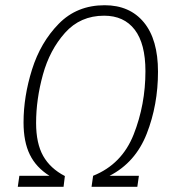

<svg xmlns="http://www.w3.org/2000/svg" viewBox="-20 -714 673 734"><path d="M584 -440Q584 -313 541 -203Q498 -93 399 -42H511L505 0H330L336 -42Q446 -86 491 -200Q536 -314 536 -442Q536 -547 495 -600.5Q454 -654 378 -654Q287 -654 228.5 -588.5Q170 -523 144 -428.5Q118 -334 118 -244Q118 -166 145 -118Q172 -70 228 -41L223 0H48L54 -42H169Q118 -74 94 -123Q70 -172 70 -246Q70 -345 102.5 -448.5Q135 -552 204.5 -623Q274 -694 380 -694Q476 -694 530 -628.5Q584 -563 584 -440Z"/></svg>

Font: Fira Sans Condensed ExtraLight
Style: Italic
Weight: 275
Width: 3
Italic angle: -8°
Designer: Carrois Corporate & Edenspiekermann AG
Foundry: Carrois Corporate GbR & Edenspiekermann AG
Version: Version 4.203